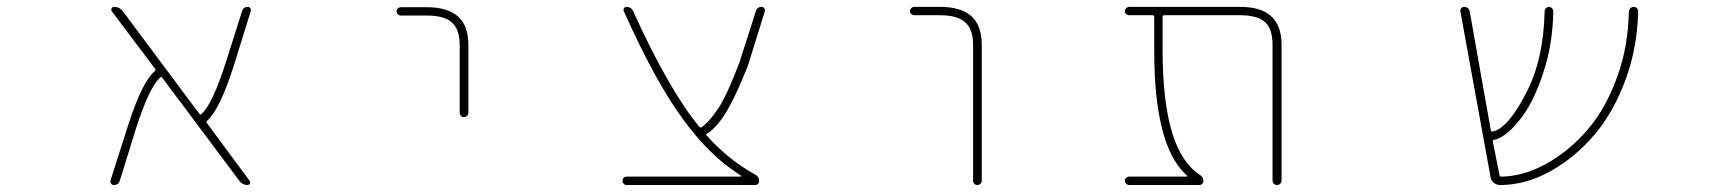

<svg xmlns="http://www.w3.org/2000/svg" viewBox="-20 -564 5040 561"><path d="M703.1 -23.4Q688.5 -23.4 679.7 -35.2L454.1 -336.9Q451.2 -340.8 448.2 -337.9L447.3 -336.9Q416 -308.6 377 -187.5L330.1 -36.1Q326.2 -23.4 312.5 -23.4Q307.6 -23.4 304.7 -27.3Q302.7 -30.3 302.7 -33.2Q302.7 -35.2 302.7 -36.1L353.5 -195.3Q394.5 -324.2 432.6 -356.4Q435.5 -359.4 433.6 -362.3L306.6 -531.2Q303.7 -535.2 306.2 -539.6Q308.6 -543.9 313.5 -543.9Q329.1 -543.9 338.9 -531.2L562.5 -231.4Q565.4 -227.5 568.4 -230.5L569.3 -231.4Q600.6 -259.8 639.6 -380.9L687.5 -532.2Q691.4 -543.9 704.1 -543.9Q709 -543.9 711.4 -540Q713.9 -536.1 712.9 -532.2L663.1 -372.1Q622.1 -243.2 585 -210.9Q582 -208 584 -205.1L709 -36.1Q711.9 -32.2 710 -27.8Q708 -23.4 703.1 -23.4Z M1323.2 -234.4V-431.6Q1323.2 -478.5 1299.8 -499Q1277.3 -518.6 1226.6 -518.6H1151.4Q1146.5 -518.6 1142.6 -522Q1138.7 -525.4 1138.7 -530.8Q1138.7 -536.1 1142.6 -539.6Q1146.5 -543 1151.4 -543H1226.6Q1288.1 -543 1318.4 -515.6Q1348.6 -489.3 1348.6 -431.6V-234.4Q1348.6 -229.5 1344.7 -225.6Q1340.8 -221.7 1335.4 -221.7Q1330.1 -221.7 1326.7 -225.6Q1323.2 -229.5 1323.2 -234.4Z M1810.5 -23.4Q1805.7 -23.4 1802.2 -27.3Q1798.8 -31.2 1798.8 -36.1Q1798.8 -41 1802.2 -44.4Q1805.7 -47.9 1810.5 -47.9H2143.6Q2144.5 -47.9 2145 -48.8Q2145.5 -49.8 2144.5 -50.8L2134.8 -57.6Q2050.8 -112.3 1975.6 -215.8Q1895.5 -324.2 1802.7 -531.2Q1800.8 -536.1 1803.2 -540Q1805.7 -543.9 1810.5 -543.9Q1824.2 -543.9 1830.1 -531.2Q1934.6 -300.8 2023.4 -193.4Q2026.4 -190.4 2030.3 -192.4Q2053.7 -209 2081.1 -251Q2107.4 -293 2140.6 -381.8L2188.5 -531.2Q2192.4 -543.9 2205.1 -543.9Q2210 -543.9 2212.9 -540Q2215.8 -536.1 2214.8 -531.2L2165 -371.1Q2129.9 -283.2 2102.5 -237.3Q2075.2 -192.4 2046.9 -173.8H2044.9Q2042 -170.9 2044.9 -168L2045.9 -167Q2107.4 -97.7 2188.5 -52.7Q2198.2 -46.9 2198.2 -35.2Q2198.2 -30.3 2194.8 -26.9Q2191.4 -23.4 2186.5 -23.4Z M2823.2 -36.1V-432.6Q2823.2 -479.5 2799.8 -499Q2777.3 -519.5 2726.6 -519.5H2651.4Q2646.5 -519.5 2642.6 -522.9Q2638.7 -526.4 2638.7 -531.2Q2638.7 -536.1 2642.6 -540Q2646.5 -543.9 2651.4 -543.9H2726.6Q2788.1 -543.9 2818.4 -516.6Q2848.6 -489.3 2848.6 -432.6V-36.1Q2848.6 -31.2 2844.7 -27.3Q2840.8 -23.4 2835.4 -23.4Q2830.1 -23.4 2826.7 -27.3Q2823.2 -31.2 2823.2 -36.1Z M3698.2 -36.1V-432.6Q3698.2 -479.5 3676.8 -499Q3654.3 -519.5 3603.5 -519.5H3381.8Q3377 -519.5 3377 -514.6V-417Q3377 -261.7 3407.2 -168.9Q3434.6 -85.9 3486.3 -52.7Q3496.1 -46.9 3496.1 -35.2Q3496.1 -30.3 3492.7 -26.9Q3489.3 -23.4 3484.4 -23.4H3279.3Q3274.4 -23.4 3270.5 -27.3Q3266.6 -31.2 3266.6 -36.1Q3266.6 -41 3270.5 -44.4Q3274.4 -47.9 3279.3 -47.9H3447.3Q3448.2 -47.9 3448.7 -49.3Q3449.2 -50.8 3448.2 -50.8L3442.4 -56.6Q3397.5 -99.6 3375 -189.5Q3352.5 -279.3 3352.5 -417V-514.6Q3352.5 -519.5 3347.7 -519.5H3279.3Q3274.4 -519.5 3270.5 -522.9Q3266.6 -526.4 3266.6 -531.2Q3266.6 -536.1 3270.5 -540Q3274.4 -543.9 3279.3 -543.9H3603.5Q3665 -543.9 3694.8 -516.1Q3724.6 -488.3 3724.6 -432.6V-36.1Q3724.6 -31.2 3720.7 -27.3Q3716.8 -23.4 3711.4 -23.4Q3706.1 -23.4 3702.1 -27.3Q3698.2 -31.2 3698.2 -36.1Z M4363.3 -23.4Q4352.5 -23.4 4344.2 -30.3Q4335.9 -37.1 4335 -47.9L4247.1 -530.3Q4246.1 -535.2 4249.5 -539.6Q4252.9 -543.9 4257.8 -543.9Q4271.5 -543.9 4274.4 -530.3L4335.9 -183.6Q4336.9 -178.7 4340.8 -179.7H4341.8Q4386.7 -189.5 4439.5 -293Q4490.2 -389.6 4493.2 -531.2Q4493.2 -536.1 4497.1 -540Q4501 -543.9 4505.9 -543.9Q4510.7 -543.9 4514.6 -540Q4518.6 -536.1 4518.6 -531.2Q4516.6 -432.6 4489.3 -351.6Q4460 -261.7 4418.9 -211.9Q4378.9 -162.1 4345.7 -155.3H4344.7Q4340.8 -154.3 4341.8 -150.4L4361.3 -52.7Q4362.3 -47.9 4366.2 -47.9Q4431.6 -48.8 4497.1 -85Q4564.5 -122.1 4618.7 -185.1Q4672.9 -248 4706.1 -341.8Q4737.3 -427.7 4739.3 -530.3Q4740.2 -536.1 4744.1 -540Q4748 -543.9 4753.4 -543.9Q4758.8 -543.9 4762.7 -540Q4766.6 -536.1 4766.6 -531.2Q4766.6 -530.3 4766.6 -530.3Q4763.7 -425.8 4731.4 -335.9Q4696.3 -238.3 4639.2 -170.9Q4582 -103.5 4509.8 -63.5Q4437.5 -23.4 4363.3 -23.4Z"/></svg>

Font: Rounded-X Mgen+ 1mn thin
Style: Regular
Weight: 100
Designer: [Source Han Sans]
Ryoko NISHIZUKA  (kana & ideographs); Paul D. Hunt (Latin, Greek & Cyrillic); Wenlong ZHANG  (bopomofo
Version: Version 1.059.20150602